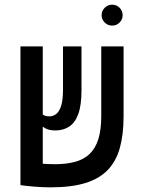

<svg xmlns="http://www.w3.org/2000/svg" viewBox="-20 -782 626 811"><path d="M193.8 9.3Q159.7 9.3 124 6.3Q88.4 3.4 66.9 0L89.4 -98.1Q92.8 -96.7 106 -95.2Q119.1 -93.8 137.9 -92Q156.7 -90.3 176.3 -89.4Q195.8 -88.4 211.4 -88.4Q260.3 -88.4 297.1 -98.4Q334 -108.4 358.4 -131.6Q382.8 -154.8 395.3 -194.1Q407.7 -233.4 407.7 -292V-585.9H502V-291.5Q502 -214.4 486.3 -157.7Q470.7 -101.1 435.1 -64Q399.4 -26.9 340.3 -8.8Q281.2 9.3 193.8 9.3ZM160.6 0.5 66.4 -0.5V-585.9H160.6ZM213.9 -231Q187 -231 170.2 -240.7Q153.3 -250.5 139.2 -262.7L156.2 -301.3Q163.1 -295.4 170.7 -293Q178.2 -290.5 189 -290.5Q204.6 -290.5 217.5 -300.5Q230.5 -310.5 238.3 -335.2Q246.1 -359.9 246.1 -403.3V-585.9H324.2V-399.9Q324.2 -336.9 310.5 -300Q296.9 -263.2 272 -247.1Q247.1 -231 213.9 -231ZM453.6 -673.8Q435.5 -673.8 422.4 -686.8Q409.2 -699.7 409.2 -717.8Q409.2 -736.3 422.4 -749.3Q435.5 -762.2 453.6 -762.2Q472.2 -762.2 485.1 -749.3Q498 -736.3 498 -717.8Q498 -699.7 485.1 -686.8Q472.2 -673.8 453.6 -673.8Z"/></svg>

Font: Cascadia Mono
Style: Regular
Weight: 400
Monospace: yes
Designer: Aaron Bell
Foundry: Saja Typeworks
Version: Version 2404.023